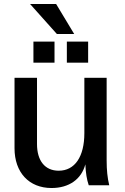

<svg xmlns="http://www.w3.org/2000/svg" viewBox="-20 -931 628 965"><path d="M239 14C327 14 389 -30 409 -105C411 -61 416 -29 426 0H529C520 -37 516 -76 516 -125V-540H404V-262C404 -143 356 -73 275 -73C206 -73 166 -123 166 -207V-540H53V-186C53 -64 126 14 239 14ZM316 -616H423V-722H316ZM148 -616H254V-722H148ZM266 -760H353L262 -911H131Z"/></svg>

Font: Ronzino Medium
Style: Regular
Weight: 500
Designer: Nunzio Mazzaferro
Foundry: Collletttivo
Version: Version 1.000;Glyphs 3.3 (3337)